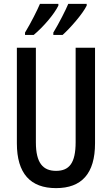

<svg xmlns="http://www.w3.org/2000/svg" viewBox="-20 -960 577 990"><path d="M427 -931V-940H332C320 -911 285 -841 255 -792V-780H303C343 -816 406 -888 427 -931ZM281 -931V-940H186C173 -909 140 -843 109 -792V-780H154C204 -822 259 -886 281 -931ZM470 -221V-714H370V-227C370 -119 337 -79 269 -79C202 -79 165 -119 165 -226V-714H67V-221C67 -65 137 10 269 10C401 10 470 -65 470 -221Z"/></svg>

Font: Noto Sans Gurmukhi UI ExtraCondensed Medium
Style: Regular
Weight: 500
Width: 2
Designer: Jelle Bosma - Monotype Design Team
Foundry: Monotype Imaging Inc.
Version: Version 2.004